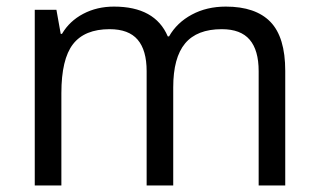

<svg xmlns="http://www.w3.org/2000/svg" viewBox="-20 -565 970 585"><path d="M768.1 0V-348.1Q768.1 -412.1 740.7 -444.1Q713.4 -476.1 655.8 -476.1Q580.1 -476.1 543.9 -432.6Q507.8 -389.2 507.8 -298.8V0H426.8V-348.1Q426.8 -412.1 399.4 -444.1Q372.1 -476.1 314 -476.1Q237.8 -476.1 202.4 -430.4Q167 -384.8 167 -280.8V0H85.9V-535.2H151.9L165 -461.9H168.9Q191.9 -501 233.6 -522.9Q275.4 -544.9 327.1 -544.9Q452.6 -544.9 491.2 -454.1H495.1Q519 -496.1 564.5 -520.5Q609.9 -544.9 668 -544.9Q758.8 -544.9 804 -498.3Q849.1 -451.7 849.1 -349.1V0Z"/></svg>

Font: f0_58959 
Style: Regular
Weight: 400
Foundry: Ascender Corporation
Version: Version 1.10